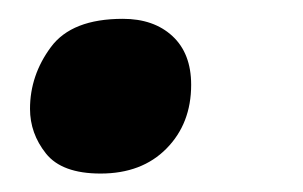

<svg xmlns="http://www.w3.org/2000/svg" viewBox="-20 -173 325 206"><path d="M87.9 13.2Q46.4 13.2 29.3 -8.3Q12.2 -29.8 12.2 -56.2Q12.2 -92.3 34.7 -122.6Q57.1 -152.8 111.8 -152.8Q145 -152.8 165 -134.3Q185.1 -115.7 185.1 -82Q185.1 -40.5 158.7 -13.7Q132.3 13.2 87.9 13.2Z"/></svg>

Font: Open Sans
Style: Bold Italic
Weight: 700
Italic angle: -12°
Designer: Monotype Design Team
Foundry: Monotype Imaging Inc.
Version: Version 3.003; ttfautohint (v1.8.4)